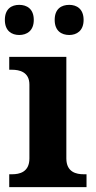

<svg xmlns="http://www.w3.org/2000/svg" viewBox="-21 -770 393 790"><path d="M264 -626C294 -626 323 -643 323 -688C323 -734 294 -750 264 -750C232 -750 204 -734 204 -688C204 -643 232 -626 264 -626ZM58 -626C89 -626 118 -643 118 -688C118 -734 89 -750 58 -750C27 -750 -1 -734 -1 -688C-1 -643 27 -626 58 -626ZM17 0H335V-53H323C294 -53 252 -61 252 -118V-536H17V-483H29C57 -483 100 -475 100 -422V-118C100 -61 58 -53 29 -53H17Z"/></svg>

Font: Noto Serif Test
Style: Bold
Weight: 700
Version: Version 1.000